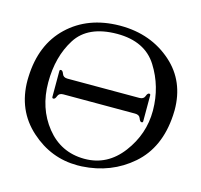

<svg xmlns="http://www.w3.org/2000/svg" viewBox="-105 -820 996 952"><g transform="rotate(15 393.0 -344.0)"><path d="M394.5 -663.1Q244.6 -662.6 185.1 -568.6Q125.5 -474.6 125.5 -342.8Q125.5 -210.4 200.2 -116.9Q274.9 -23.4 394.5 -22.5H397Q513.7 -22.5 588.9 -122.1Q663.1 -220.7 663.1 -339.8V-342.8Q662.1 -464.4 599.6 -563.7Q537.1 -663.1 394.5 -663.1ZM394.5 -706.1H399.4Q557.1 -706.1 665.5 -609.4Q766.6 -519 766.6 -371.1Q766.6 -357.9 765.6 -344.2Q755.4 -176.3 649.2 -83.7Q543 8.8 393.6 17.1Q382.3 17.6 371.1 17.6Q235.4 17.6 130.9 -76.2Q23.4 -171.9 23.4 -326.7Q23.4 -335.4 23.9 -344.2Q29.8 -510.7 131.6 -607.4Q233.4 -704.1 394.5 -706.1ZM212.9 -384.8H581.5Q603.5 -384.8 609.4 -401.4Q615.2 -418 623.5 -418Q630.4 -418 630.4 -411.1V-277.8Q630.4 -271 623.5 -271Q615.2 -271 609.4 -287.6Q603.5 -304.2 581.5 -304.2H212.9Q191.4 -304.2 185.5 -287.6Q179.7 -271 170.9 -271Q164.1 -271 164.1 -278.3V-411.1Q164.1 -418 170.9 -418Q179.7 -418 185.5 -401.4Q191.4 -384.8 212.9 -384.8Z"/></g></svg>

Font: Caudex
Style: Regular
Weight: 400
Version: Version 1.01